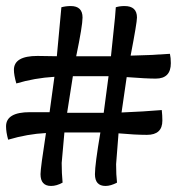

<svg xmlns="http://www.w3.org/2000/svg" viewBox="-23 -643 585 635"><path d="M229 -457H344Q344 -461 351.5 -529Q359 -597 360 -619Q373 -623 389 -623Q430 -623 430 -585Q430 -568 409 -459Q468 -460 539 -465Q542 -452 542 -434Q542 -383 492 -383Q461 -383 396 -388L379 -271Q453 -274 512 -279Q514 -261 514 -244Q514 -197 463 -197Q424 -197 369 -202Q361 -106 361 -100Q361 -64 364 -39Q343 -28 326 -28Q291 -28 291 -67Q291 -99 309 -205H190Q181 -106 181 -104Q181 -70 184 -39Q164 -28 146 -28Q111 -28 111 -67Q111 -87 129 -203Q68 -200 4 -181Q-3 -206 -3 -225Q-3 -272 76 -272H141L157 -389Q91 -385 31 -367Q23 -395 23 -412Q23 -458 101 -458L165 -457Q180 -617 180 -619Q195 -623 211 -623Q250 -623 250 -585Q250 -558 229 -457ZM199 -270H320L336 -391H218Z"/></svg>

Font: Overlock
Style: Bold
Weight: 700
Designer: Dario Muhafara
Foundry: Dario Manuel Muhafara
Version: Version 1.002